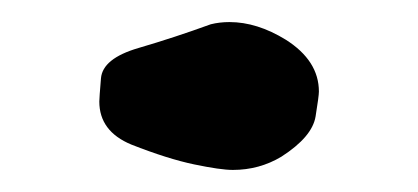

<svg xmlns="http://www.w3.org/2000/svg" viewBox="-20 -220 379 174"><path d="M191 -66Q180 -66 156 -71Q132 -76 99 -89Q70 -101 70 -128Q70 -131 71.5 -149Q73 -167 105.5 -176.5Q138 -186 171 -198Q179 -200 188 -200Q213 -200 239 -184Q269 -165 269 -137Q269 -133 266 -114.5Q263 -96 235 -78Q215 -66 191 -66Z"/></svg>

Font: Xiangcui Kesong Xiangcui Kesong
Style: Regular
Weight: 400
Version: Version 1.501;March 28, 2024;FontCreator 14.0.0.2814 64-bit